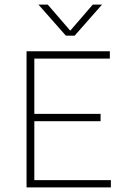

<svg xmlns="http://www.w3.org/2000/svg" viewBox="-20 -819 540 839"><path d="M96 0V-595H460V-563H130V-32H464.5V0ZM120 -289.5V-321.5H419.5V-289.5ZM268 -663 148 -799H188.5L293.5 -677.5H280.5L385.5 -799H426L306 -663Z"/></svg>

Font: Encode Sans SC Condensed Thin Thin
Style: Regular
Weight: 250
Version: Version 3.002